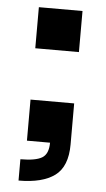

<svg xmlns="http://www.w3.org/2000/svg" viewBox="-51 -554 411 745"><g transform="rotate(5 155.0 -181.5)"><path d="M159 0H239Q239 86 191 121.5Q143 157 50 157V74Q109 74 134 59Q159 44 159 0ZM69 -160H239V0H69ZM70 -520H240V-360H70Z"/></g></svg>

Font: Uncut Sans VF
Style: Regular
Weight: 400
Designer: Kasper Nordkvist
Foundry: Uncut Type
Version: Version 1.100;FEAKit 1.0